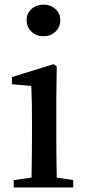

<svg xmlns="http://www.w3.org/2000/svg" viewBox="-20 -821 376 841"><path d="M170.9 -662.1Q139.6 -662.1 118.2 -682.1Q96.7 -702.1 96.7 -732.4Q96.7 -762.7 118.2 -781.7Q139.6 -800.8 170.9 -800.8Q201.2 -800.8 222.7 -781.7Q244.1 -762.7 244.1 -732.4Q244.1 -702.1 222.7 -682.1Q201.2 -662.1 170.9 -662.1ZM228.5 -43 300.8 -32.2V0H40V-32.2L118.2 -43Q120.1 -156.2 120.1 -232.4V-295.9Q120.1 -373 117.2 -444.3L32.2 -452.1V-483.4L214.8 -540L228.5 -530.3L226.6 -380.9V-232.4Q226.6 -154.3 228.5 -43Z"/></svg>

Font: GenYoMin TW TTF SemiBold
Style: Regular
Weight: 600
Version: Version 1.300